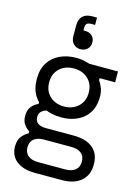

<svg xmlns="http://www.w3.org/2000/svg" viewBox="-140 -834 797 1112"><g transform="rotate(15 258.5 -278.0)"><path d="M184 203Q134 203 100 187.5Q66 172 49.5 145.5Q33 119 33 85Q33 44 52 22Q71 0 90 -9V-21Q73 -31 58.5 -50.5Q44 -70 44 -103Q44 -138 62 -159Q80 -180 101 -188V-207L164 -165Q145 -162 129 -150Q113 -138 113 -113Q113 -88 130.5 -76Q148 -64 176 -64H344Q419 -64 460 -30.5Q501 3 501 65V72Q501 132 460 167.5Q419 203 344 203ZM349 138Q387 138 408.5 120.5Q430 103 430 70Q430 37 408.5 20Q387 3 349 3H185Q147 3 125.5 20Q104 37 104 70Q104 103 125.5 120.5Q147 138 185 138ZM365 -326Q365 -378 331.5 -409Q298 -440 247 -440Q195 -440 161.5 -409Q128 -378 128 -326Q128 -274 161.5 -243Q195 -212 247 -212Q298 -212 331.5 -243Q365 -274 365 -326ZM54 -324V-328Q54 -385 79 -424Q104 -463 147.5 -483Q191 -503 246 -503Q269 -503 289.5 -498.5Q310 -494 326 -489H497V-424H404V-412Q417 -394 425.5 -371.5Q434 -349 434 -320Q434 -237 382 -192Q330 -147 247 -147Q191 -147 147.5 -167Q104 -187 79 -227Q54 -267 54 -324ZM299 -759V-715H276Q258 -715 250 -707.5Q242 -700 242 -682V-667H253Q278 -667 294 -652Q310 -637 310 -612Q310 -588 294 -572.5Q278 -557 252 -557Q228 -557 211 -574Q194 -591 194 -620V-684Q194 -721 213.5 -740Q233 -759 272 -759Z"/></g></svg>

Font: Space Grotesk Frontify
Style: Regular
Weight: 400
Designer: Florian Karsten
Version: Version 2.000